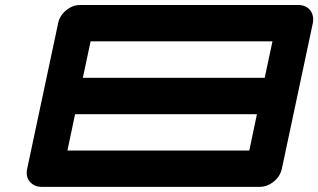

<svg xmlns="http://www.w3.org/2000/svg" viewBox="-20 -728 1240 748"><path d="M951.2 -141.6 981 -283.2H272.5L242.7 -141.6ZM1011.2 -424.8 1041.5 -566.9H333L302.7 -424.8ZM1078.1 -70.8Q1071.3 -39.6 1043.5 -18.1Q1019.5 0 991.7 0H141.6Q121.1 0 106.9 -10.3Q84 -27.3 84 -54.7Q84 -62.5 85.9 -70.8L206.5 -637.7Q212.4 -667 237.5 -687.7Q262.7 -708.5 292 -708.5H1142.1Q1171.9 -708.5 1188.5 -688Q1200.2 -672.4 1200.2 -652.8Q1200.2 -645.5 1198.7 -637.7Z"/></svg>

Font: Robtronika
Style: Italic
Weight: 400
Italic angle: -12°
Designer: GGBot
Version: 1.00